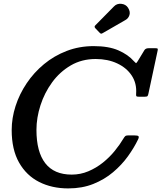

<svg xmlns="http://www.w3.org/2000/svg" viewBox="-20 -1012 877 1043"><path d="M730.5 -255.5Q708.5 -209.5 674.8 -162.8Q641 -116 594.2 -76.5Q547.5 -37 487 -12.8Q426.5 11.5 350.5 11.5Q262 11.5 192.8 -23.5Q123.5 -58.5 83.5 -129Q43.5 -199.5 43.5 -305.5Q43.5 -370.5 64.5 -435.8Q85.5 -501 124.8 -559.5Q164 -618 219 -663.5Q274 -709 342.2 -735.2Q410.5 -761.5 489 -761.5Q570 -761.5 623 -738.5Q676 -715.5 708 -679Q716.5 -670 718.5 -669Q720.5 -668 728 -679.5L765 -740.5Q772 -750 786.5 -750H825.5Q834.5 -750 836.2 -747.8Q838 -745.5 836.5 -738L786.5 -504.5Q784.5 -493.5 781.2 -490Q778 -486.5 765 -486.5H735.5Q723 -486.5 720.8 -489.8Q718.5 -493 719.5 -503Q723.5 -559 695.8 -601.2Q668 -643.5 616.8 -667.5Q565.5 -691.5 500 -691.5Q424 -691.5 364.2 -656.5Q304.5 -621.5 263 -564.5Q221.5 -507.5 199.8 -439.8Q178 -372 178 -306.5Q178 -187 226 -125.2Q274 -63.5 369.5 -63.5Q417 -63.5 459.8 -81.5Q502.5 -99.5 538.8 -128.5Q575 -157.5 603.2 -192.2Q631.5 -227 651 -260Q655 -267 659.8 -271.8Q664.5 -276.5 675.5 -276.5H709Q728.5 -276.5 732.2 -272Q736 -267.5 730.5 -255.5ZM675.5 -970Q689 -948.5 683.2 -930.2Q677.5 -912 661 -903L539.5 -833Q533 -829 529.5 -829Q526 -829 520.5 -835L498 -858.5Q490 -867 498 -874.5L599 -977Q614.5 -993.5 638.8 -991.2Q663 -989 675.5 -970Z"/></svg>

Font: Besley* Medium
Style: Italic
Weight: 500
Italic angle: -13°
Designer: Owen Earl
Foundry: indestructible type*
Version: Version 3.000; ttfautohint (v1.8.3)